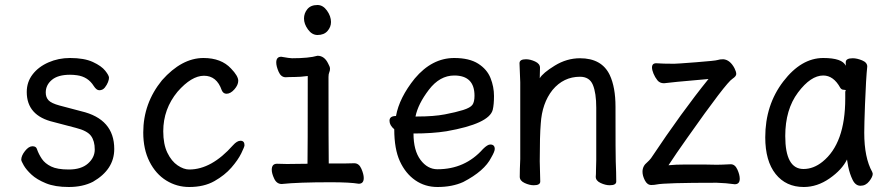

<svg xmlns="http://www.w3.org/2000/svg" viewBox="-20 -724 3540 768"><path d="M255 24Q200 24 163.5 9Q127 -6 106 -25.5Q85 -45 75 -62.5Q65 -80 65 -85Q65 -101 80 -120Q95 -139 110 -139Q125 -139 128 -127Q135 -107 147.5 -88.5Q160 -70 184.5 -58Q209 -46 255 -46Q305 -46 332 -70Q359 -94 359 -126Q359 -160 344 -180.5Q329 -201 283.5 -212.5Q238 -224 194 -236Q87 -261 87 -356Q87 -396 110.5 -426.5Q134 -457 174 -474.5Q214 -492 260 -492Q317 -492 351.5 -476Q386 -460 401 -441Q416 -422 416 -413Q416 -406 412 -395.5Q408 -385 399.5 -374Q391 -363 377 -363Q366 -363 355 -380Q332 -417 288 -423Q274 -425 260 -425Q212 -425 187.5 -404.5Q163 -384 163 -354Q163 -335 174 -323Q185 -311 218 -302L305 -279Q437 -248 437 -128Q437 -46 352 3Q311 24 255 24Z M737 24Q687 24 645 -2Q603 -28 578 -77.5Q553 -127 553 -194Q553 -311 628 -403Q707 -492 794 -492Q865 -492 904 -450Q933 -420 933 -401Q933 -384 917.5 -366.5Q902 -349 886 -349Q873 -349 867 -363Q847 -421 796 -421Q746 -421 690 -357Q633 -288 633 -199Q633 -147 649.5 -113Q666 -79 690.5 -62.5Q715 -46 737 -46Q826 -46 912 -143Q928 -161 942 -161Q958 -161 958 -143Q958 -137 945 -110.5Q932 -84 905.5 -53.5Q879 -23 837.5 0.5Q796 24 737 24Z M1107 12Q1087 12 1077 -9Q1067 -30 1067 -45Q1067 -69 1088 -69L1128 -68L1210 -69Q1211 -110 1211 -420Q1181 -416 1158 -416Q1135 -416 1123 -415Q1104 -415 1094.5 -437Q1085 -459 1085 -474Q1085 -497 1105 -497Q1139 -491 1148 -491Q1216 -491 1250 -501Q1278 -501 1293 -469Q1300 -457 1300 -449Q1300 -441 1297 -434.5Q1294 -428 1294 -416Q1294 -129 1295 -70Q1384 -70 1397 -71Q1416 -71 1425.5 -49Q1435 -27 1435 -12Q1435 11 1415 11Q1380 5 1304 5Q1172 5 1107 12ZM1250 -584Q1228 -584 1212 -606Q1196 -628 1196 -650Q1196 -671 1209.5 -687.5Q1223 -704 1250 -704Q1272 -704 1288 -681.5Q1304 -659 1304 -636Q1304 -616 1290 -600Q1276 -584 1250 -584Z M1730 24Q1680 24 1641 -3Q1602 -30 1579.5 -79Q1557 -128 1557 -207Q1538 -223 1538 -241Q1538 -260 1564 -260Q1577 -333 1639 -410Q1708 -492 1797 -492Q1857 -492 1892.5 -469.5Q1928 -447 1942 -412Q1956 -377 1956 -340Q1956 -306 1951 -285Q1937 -229 1766 -199Q1709 -190 1634 -190Q1634 -122 1662 -84.5Q1690 -47 1730 -47Q1840 -47 1912 -128Q1930 -146 1941 -146Q1959 -146 1959 -128Q1959 -118 1945 -94Q1918 -40 1833 4Q1789 24 1730 24ZM1642 -258H1650Q1715 -258 1759.5 -266.5Q1804 -275 1832.5 -284Q1861 -293 1869.5 -304.5Q1878 -316 1878 -341Q1878 -422 1797 -422Q1739 -422 1695.5 -365Q1652 -308 1642 -258Z M2115 17Q2098 17 2078.5 8Q2059 -1 2059 -17Q2059 -44 2061 -88V-395Q2058 -458 2058 -471Q2058 -487 2084 -487Q2101 -487 2120.5 -478Q2140 -469 2140 -453L2139 -411Q2151 -432 2199 -461.5Q2247 -491 2300 -491Q2387 -491 2419 -424Q2442 -375 2442 -297Q2442 -99 2443 -78Q2445 -33 2445 2Q2445 17 2419 17Q2402 17 2382.5 8Q2363 -1 2363 -17Q2364 -25 2364 -44.5Q2364 -64 2365 -84V-293Q2365 -352 2351.5 -384.5Q2338 -417 2300 -417Q2234 -417 2190 -364Q2148 -311 2143 -229Q2139 -183 2139 -79Q2139 -56 2141 2Q2141 17 2115 17Z M2585 16Q2569 16 2559.5 -2.5Q2550 -21 2550 -37Q2550 -60 2569 -75Q2577 -82 2584 -91Q2708 -277 2814 -408Q2654 -394 2636 -391Q2619 -391 2609.5 -403Q2600 -415 2594 -429.5Q2588 -444 2588 -454Q2588 -471 2605 -471Q2630 -469 2677 -469Q2687 -469 2764.5 -475Q2842 -481 2850.5 -484Q2859 -487 2873 -487Q2900 -485 2918 -451Q2925 -437 2925 -428Q2925 -419 2910 -409Q2885 -394 2728 -171Q2684 -109 2654 -63Q2681 -66 2725 -66Q2824 -66 2847 -65Q2865 -65 2903 -67Q2920 -67 2929.5 -46Q2939 -25 2939 -9Q2939 13 2919 13Q2883 8 2847 7Q2638 7 2606 14Q2597 16 2585 16Z M3195 24Q3124 24 3082.5 -28Q3041 -80 3041 -175Q3041 -304 3113 -398Q3185 -492 3273 -492Q3349 -492 3363 -461V-475Q3363 -491 3391 -491Q3408 -491 3428.5 -482.5Q3449 -474 3449 -458Q3444 -411 3440 -306Q3437 -225 3437 -193Q3437 -93 3469 -36L3471 -29Q3471 -17 3457 1Q3443 19 3422 19Q3402 19 3390.5 -4.5Q3379 -28 3373 -57L3368 -86Q3348 -45 3298.5 -10.5Q3249 24 3195 24ZM3194 -48Q3234 -48 3270 -77Q3361 -150 3361 -330V-358Q3363 -360 3363 -362Q3363 -365 3354.5 -365Q3346 -365 3341 -373Q3314 -422 3273 -422Q3223 -422 3172 -354Q3121 -286 3121 -180Q3121 -48 3194 -48Z"/></svg>

Font: LXGW WenKai Mono Medium
Style: Regular
Weight: 500
Monospace: yes
Designer: LXGW / Fontworks Inc.
Foundry: LXGW / Fontworks Inc.
Version: Version 1.520; June 14, 2025